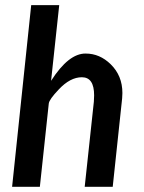

<svg xmlns="http://www.w3.org/2000/svg" viewBox="-20 -716 552 736"><path d="M339.8 -326.2Q340.8 -338.9 340.8 -350.6Q340.8 -419.9 293.9 -419.9Q249 -419.9 205.1 -373Q168.9 -335 167 -319.3L132.8 0H26.4L99.6 -696.3H207L175.8 -406.2Q243.2 -511.7 308.6 -510.7Q362.3 -510.7 404.3 -469.7Q449.2 -425.8 449.2 -359.4Q449.2 -349.6 448.2 -338.9L412.1 0H304.7Z"/></svg>

Font: Puritan
Style: BoldItalic
Weight: 700
Version: 2.1